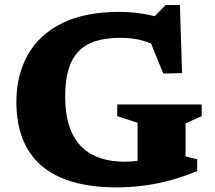

<svg xmlns="http://www.w3.org/2000/svg" viewBox="-20 -760 886 792"><path d="M745.5 -115 793.5 -103V-55Q745.5 -34 690.8 -18.5Q636 -3 578 5Q520 13 462 13Q358.5 13 280.8 -9.5Q203 -32 151.2 -76.5Q99.5 -121 73.5 -187.2Q47.5 -253.5 47.5 -341Q48 -452 95.5 -535.2Q143 -618.5 237.2 -664.8Q331.5 -711 472 -711Q518.5 -711 562.8 -704.2Q607 -697.5 653.5 -684L603.5 -677.5L663 -739.5H722L731 -458.5L653.5 -456.5L581 -634.5L652 -554Q610 -581 568.8 -592.5Q527.5 -604 477 -604Q417.5 -604 374.8 -590.5Q332 -577 304.2 -548.2Q276.5 -519.5 263 -475Q249.5 -430.5 249 -368Q248 -272.5 276.8 -211.8Q305.5 -151 360.8 -122Q416 -93 494.5 -93Q521.5 -93 546.5 -96.5Q571.5 -100 595.2 -108.2Q619 -116.5 642 -129.5L547.5 -15V-253.5L463.5 -281V-329H812V-281L745.5 -251Z"/></svg>

Font: Newsreader 9pt
Style: Bold
Weight: 700
Designer: Hugues Gentile
Foundry: Production Type
Version: Version 1.003